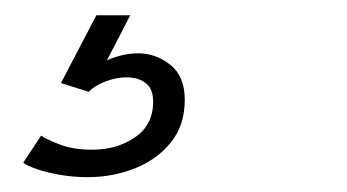

<svg xmlns="http://www.w3.org/2000/svg" viewBox="-20 -20 456 252"><path d="M161.5 50Q184.5 50 203.5 65Q222.5 80 222.5 111Q222.5 144.5 204.2 167Q186 189.5 157 201Q128 212.5 95 212.5Q76.5 212.5 59 209.5Q41.5 206.5 28.5 202Q15.5 197.5 10.5 193.5L34 158Q40 162.5 58 169.5Q76 176.5 101 176.5Q133.5 176.5 157.2 160.2Q181 144 181 113.5Q181 96.5 171.2 89Q161.5 81.5 145.5 81.5Q133 81.5 118.8 86.8Q104.5 92 96.5 100.5L60 89L106.5 0H151L109 81L95 78Q101 67.5 121.2 58.8Q141.5 50 161.5 50Z"/></svg>

Font: Epilogue
Style: Italic
Weight: 400
Italic angle: -12°
Designer: Tyler Finck
Foundry: Etcetera Type Co
Version: Version 2.112